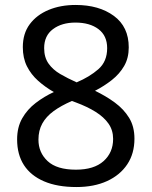

<svg xmlns="http://www.w3.org/2000/svg" viewBox="-20 -744 612 774"><path d="M285 -724Q379 -724 439 -680Q499 -636 499 -553Q499 -510 480.5 -478Q462 -446 431 -421.5Q400 -397 363 -378Q407 -357 443 -330.5Q479 -304 500.5 -269Q522 -234 522 -185Q522 -125 493 -81.5Q464 -38 411.5 -14Q359 10 288 10Q211 10 157.5 -13Q104 -36 76.5 -78.5Q49 -121 49 -182Q49 -231 69.5 -267Q90 -303 124 -329Q158 -355 197 -373Q162 -393 133.5 -418.5Q105 -444 88.5 -477Q72 -510 72 -554Q72 -609 100 -646.5Q128 -684 176 -704Q224 -724 285 -724ZM135 -181Q135 -129 172 -94.5Q209 -60 286 -60Q359 -60 397.5 -94.5Q436 -129 436 -184Q436 -219 417.5 -245.5Q399 -272 365.5 -293Q332 -314 286 -331L270 -337Q226 -318 196 -296Q166 -274 150.5 -246Q135 -218 135 -181ZM284 -653Q229 -653 193.5 -626.5Q158 -600 158 -550Q158 -513 175.5 -488Q193 -463 223 -445.5Q253 -428 289 -412Q341 -434 376.5 -465Q412 -496 412 -550Q412 -600 377 -626.5Q342 -653 284 -653Z"/></svg>

Font: Noto Sans Meetei Mayek
Style: Regular
Weight: 400
Designer: Monotype Design Team and Neelakash Kshetrimayum
Foundry: Monotype Imaging Inc.
Version: Version 2.002